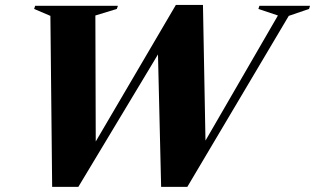

<svg xmlns="http://www.w3.org/2000/svg" viewBox="-20 -738 1250 762"><path d="M1083 -676.5 1005.5 -702.5 1009.5 -715H1210.5L1206.5 -702.5L1126 -675L723.5 3.5H619.5L607 -522L291 3.5H187L180 -675L115.5 -702.5L119.5 -715H448L443.5 -702.5L358.5 -676.5L360 -176.5L678 -718.5H785.5L795.5 -180Z"/></svg>

Font: Newsreader 72pt
Style: Bold Italic
Weight: 700
Italic angle: -17°
Designer: Hugues Gentile
Foundry: Production Type
Version: Version 1.003; ttfautohint (v1.8.3)